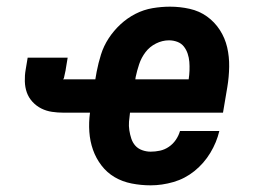

<svg xmlns="http://www.w3.org/2000/svg" viewBox="-20 -548 790 576"><path d="M432 8Q403 8 375 2.5Q347 -3 324 -16.5Q301 -30 284.5 -51.5Q268 -73 259 -98.5Q250 -124 248 -152.5Q246 -181 250 -210H170Q153 -210 136 -212.5Q119 -215 104 -222.5Q89 -230 77.5 -242.5Q66 -255 60.5 -270.5Q55 -286 54.5 -304Q54 -322 57 -339L63 -375H183L177 -339Q177 -339 177 -339Q177 -339 177 -339V-338Q176 -332 174.5 -326.5Q173 -321 172 -315Q172 -315 172 -315Q172 -315 172 -314Q172 -314 172 -314Q172 -314 172 -313Q172 -312 170.5 -312Q169 -312 169 -311Q169 -311 169.5 -310.5Q170 -310 170 -310H266L270 -333Q275 -359 283 -384.5Q291 -410 306 -433Q321 -456 341.5 -475Q362 -494 386.5 -506.5Q411 -519 437.5 -523.5Q464 -528 490 -528Q520 -528 549 -521.5Q578 -515 601 -498.5Q624 -482 639.5 -458Q655 -434 661.5 -406Q668 -378 667.5 -347.5Q667 -317 662 -287L649 -210H370Q368 -196 367 -183Q366 -170 368 -157Q370 -144 374 -132Q378 -120 386 -111Q394 -102 406.5 -97.5Q419 -93 432 -93Q446 -93 460 -96Q474 -99 486.5 -107.5Q499 -116 507.5 -128.5Q516 -141 520 -155H638Q630 -121 611 -89.5Q592 -58 563.5 -35Q535 -12 500.5 -2Q466 8 432 8ZM546 -310Q548 -323 548.5 -336.5Q549 -350 548 -362.5Q547 -375 543 -387Q539 -399 531.5 -408.5Q524 -418 512 -422.5Q500 -427 487 -427Q467 -427 448 -417.5Q429 -408 416.5 -391.5Q404 -375 397.5 -355.5Q391 -336 387 -317L386 -310Z"/></svg>

Font: Iosevka Etoile Oblique
Style: Bold
Weight: 700
Italic angle: -9°
Designer: Belleve Invis
Foundry: Belleve Invis
Version: Version 15.5.2; ttfautohint (v1.8.4)